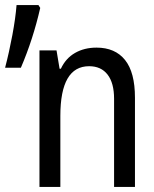

<svg xmlns="http://www.w3.org/2000/svg" viewBox="-85 -734 605 754"><path d="M-20 -714H66L73 -703Q45 -580 -3 -468H-65Q-49 -529 -36.5 -596Q-24 -663 -20 -714ZM70 -536H137L149 -464H154Q173 -505 209.5 -526Q246 -547 294 -547Q367 -547 406 -498.5Q445 -450 445 -350V0H363V-346Q363 -408 337.5 -441Q312 -474 265 -474Q152 -474 152 -279V0H70Z"/></svg>

Font: Noto Sans Mono UI Cond
Style: Regular
Weight: 400
Width: 3
Monospace: yes
Designer: Monotype Design team
Foundry: Monotype Imaging Inc.
Version: Version 1.000